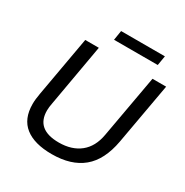

<svg xmlns="http://www.w3.org/2000/svg" viewBox="-192 -994 1114 1159"><g transform="rotate(30 365.5 -414.5)"><path d="M309.1 -773.9 319.8 -840.8H625L613.8 -773.9ZM328.1 12.2Q206.5 12.2 141.8 -38.6Q77.1 -89.4 77.1 -192.9Q77.1 -225.1 85 -268.1L159.2 -686H253.9L178.2 -255.9Q171.9 -225.1 171.9 -202.1Q171.9 -69.8 330.1 -69.8Q419.9 -69.8 477.1 -115.5Q534.2 -161.1 549.8 -250L627.9 -686H723.1L647 -259.8Q621.6 -119.1 542 -53.5Q462.4 12.2 328.1 12.2Z"/></g></svg>

Font: Archivo
Style: Italic
Weight: 400
Italic angle: -10°
Designer: Hector Gatti
Foundry: Omnibus-Type
Version: Version 2.001